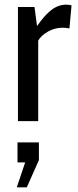

<svg xmlns="http://www.w3.org/2000/svg" viewBox="-20 -520 335 824"><path d="M57 -490H128L139 -408Q172 -456 201.5 -478Q231 -500 264 -500Q277 -500 287 -497L278 -398Q265 -401 248 -401Q215 -401 186 -384.5Q157 -368 144 -346V0H57ZM52 284 88 177H55V91H147V167L95 284Z"/></svg>

Font: Cabin Condensed
Style: Regular
Weight: 400
Width: 3
Version: Version 2.001